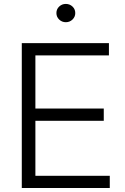

<svg xmlns="http://www.w3.org/2000/svg" viewBox="-20 -944 628 964"><path d="M89.4 0V-727.5H526.9V-666H157.7V-398.9H501V-337.4H157.7V-61.5H531.2V0ZM310.5 -832.5Q291 -832.5 277.1 -845.9Q263.2 -859.4 263.2 -878.4Q263.2 -897.9 277.1 -911.1Q291 -924.3 310.5 -924.3Q330.1 -924.3 344 -911.1Q357.9 -897.9 357.9 -878.4Q357.9 -859.4 344 -845.9Q330.1 -832.5 310.5 -832.5Z"/></svg>

Font: Inter 20pt Light
Style: Regular
Weight: 300
Version: Version 4.001;git-66647c0bb